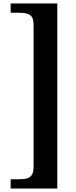

<svg xmlns="http://www.w3.org/2000/svg" viewBox="-20 -819 437 1098"><path d="M307.6 259H40.8V206H95.7Q118.7 206 135.7 201Q152.6 196 162.3 180.5Q172 165 172 134V-674Q172 -721 150.9 -733.5Q129.7 -746 95.7 -746H40.8V-799H307.6Z"/></svg>

Font: Noto Serif Sinhala
Style: Regular
Weight: 400
Designer: Jelle Bosma - Monotype Design Team
Foundry: Monotype Imaging Inc.
Version: Version 2.006